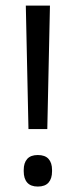

<svg xmlns="http://www.w3.org/2000/svg" viewBox="-20 -659 272 688"><path d="M159 -639 149.5 -196.5H82L72.5 -639ZM115.5 9.5Q90 9.5 77.5 -4.8Q65 -19 65 -45V-50Q65 -75.5 77.5 -89.5Q90 -103.5 115.5 -103.5Q141.5 -103.5 154 -89.5Q166.5 -75.5 166.5 -50V-45Q166.5 -19 154 -4.8Q141.5 9.5 115.5 9.5Z"/></svg>

Font: Anek Kannada
Style: Regular
Weight: 400
Version: Version 1.003